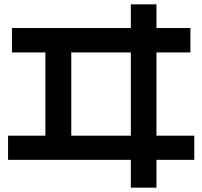

<svg xmlns="http://www.w3.org/2000/svg" viewBox="-20 -822 920 874"><path d="M575.6 32.2V-94.4H16.7V-204.4H186.7V-583.3H34.4V-694.4H575.6V-802.2H692.2V-694.4H846.7V-583.3H692.2V-204.4H864.4V-94.4H692.2V32.2ZM304.4 -204.4H575.6V-583.3H304.4Z"/></svg>

Font: Paperlogy 6 SemiBold
Style: Regular
Weight: 600
Designer: redesigned by Lee Juim, glyphs from Gmarket Sans & Montserrat
Foundry: PT&
Version: Version 1.001